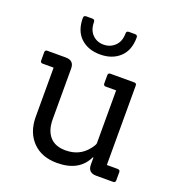

<svg xmlns="http://www.w3.org/2000/svg" viewBox="-131 -823 870 938"><g transform="rotate(20 304.0 -354.0)"><path d="M557 0H470Q427 0 427 -42V-79H424Q383 7 268 7Q188 7 141.5 -40.5Q95 -88 94 -167V-425H37Q25 -425 25 -437V-480Q25 -492 37 -492H133Q176 -492 176 -450V-187Q176 -129 204 -97Q232 -65 286 -65Q359 -65 401 -119Q419 -142 419 -150V-425H365Q353 -425 353 -437V-480Q353 -492 365 -492H489Q501 -492 501 -480V-67H557Q570 -67 570 -55V-12Q570 0 557 0ZM380 -715H412Q425 -715 425 -702Q425 -635 386 -599Q347 -563 284.5 -563Q222 -563 183.5 -599Q145 -635 145 -702Q145 -715 158 -715H190Q203 -715 203 -702Q203 -661 226 -637.5Q249 -614 284 -614Q319 -614 343 -637.5Q367 -661 367 -702Q367 -715 380 -715Z"/></g></svg>

Font: Sanchez
Style: Regular
Weight: 400
Designer: Daniel Hernández
Foundry: LatinoType
Version: Version 1.001